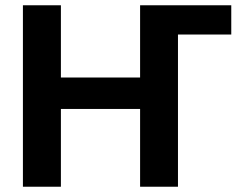

<svg xmlns="http://www.w3.org/2000/svg" viewBox="-20 -708 919 728"><path d="M654.8 0H511.2V-294.9H210.9V0H66.9V-688H210.9V-414.1H511.2V-688H856.9V-577.1H654.8Z"/></svg>

Font: Libra Sans Modern
Style: Bold
Weight: 700
Foundry: Stefan Peev, Context Ltd
Version: Version 1.000